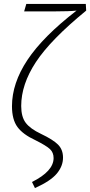

<svg xmlns="http://www.w3.org/2000/svg" viewBox="-20 -755 459 978"><path d="M143 172Q253 117 253 50Q253 22 234.5 4.5Q216 -13 160 -41Q97 -70 69 -108Q41 -146 41 -214Q41 -331 120 -450Q199 -569 370 -701Q333 -697 259 -697H103L114 -735H417L419 -701Q238 -553 163 -439Q88 -325 88 -215Q88 -160 111 -129.5Q134 -99 189 -73Q250 -44 275.5 -18.5Q301 7 301 48Q301 91 269.5 129Q238 167 158 203Z"/></svg>

Font: Fira Sans Condensed ExtraLight
Style: Italic
Weight: 275
Width: 3
Italic angle: -8°
Designer: Carrois Corporate & Edenspiekermann AG
Foundry: Carrois Corporate GbR & Edenspiekermann AG
Version: Version 4.203